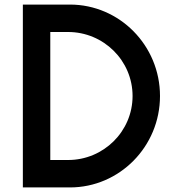

<svg xmlns="http://www.w3.org/2000/svg" viewBox="-20 -820 760 840"><path d="M278 -680C433 -680 560 -555 560 -400C560 -245 433 -120 278 -120H200V-680H278ZM286 0C503 0 680 -179 680 -400C680 -621 503 -800 286 -800H80V0H286Z"/></svg>

Font: Gauge Heavy
Style: Bold
Weight: 900
Designer: Daniel Pimley
Foundry: Daniel Pimley
Version: Version 1.003;PS 001.001;hotconv 1.0.56